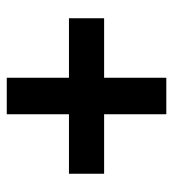

<svg xmlns="http://www.w3.org/2000/svg" viewBox="8 -614 512 568"><g transform="rotate(-90 264.0 -330.0)"><path d="M210 -94V-278H34V-382H210V-566H318V-382H494V-278H318V-94Z"/></g></svg>

Font: Source Sans 3 ExtraLight
Style: Bold
Weight: 700
Version: Version 3.052;hotconv 1.1.0;makeotfexe 2.6.0